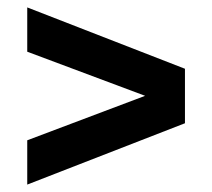

<svg xmlns="http://www.w3.org/2000/svg" viewBox="-20 -639 572 518"><path d="M53.5 -141V-260.5L371.5 -380.5L53.5 -499.5V-619L479 -453.5V-306.5Z"/></svg>

Font: Encode Sans SemiCondensed SemiCondensed
Style: Bold
Weight: 700
Width: 4
Designer: Multiple Designers
Foundry: Impallari Type
Version: Version 3.000; ttfautohint (v1.8.3) -l 8 -r 50 -G 200 -x 14 